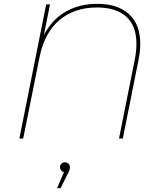

<svg xmlns="http://www.w3.org/2000/svg" viewBox="-20 -723 840 1002"><path d="M712 -494Q712 -456 703 -411L621 0H601L683 -410Q692 -455 692 -494Q692 -588 639 -636Q586 -684 486 -684Q369 -684 290.5 -618.5Q212 -553 186 -423L101 0H81L221 -700H241L209 -540Q252 -622 323.5 -662.5Q395 -703 488 -703Q594 -703 653 -649.5Q712 -596 712 -494ZM345 150Q345 163 336 179L296 259H278L314 175Q305 174 299 166.5Q293 159 293 150Q293 139 300.5 131.5Q308 124 318 124Q330 124 337.5 131.5Q345 139 345 150Z"/></svg>

Font: Montserrat Alternates Thin
Style: Italic
Weight: 250
Italic angle: -11.3°
Designer: Julieta Ulanovsky
Foundry: Julieta Ulanovsky
Version: Version 7.200